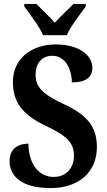

<svg xmlns="http://www.w3.org/2000/svg" viewBox="-20 -951 546 981"><path d="M200 -771H321C340 -816 391 -880 418 -918V-931H355C331 -905 287 -866 260 -835C234 -866 190 -905 166 -931H104V-918C131 -880 182 -816 200 -771ZM239 10C382 10 475 -71 475 -200C475 -300 429 -362 308 -418C189 -473 162 -511 162 -569C162 -631 196 -666 248 -666C314 -666 347 -596 347 -530C422 -530 452 -559 452 -605C452 -663 391 -724 264 -724C141 -724 46 -651 46 -533C46 -434 89 -368 210 -310C306 -264 358 -230 358 -157C358 -94 320 -47 254 -47C185 -47 127 -104 125 -217C74 -217 29 -192 29 -128C29 -61 77 10 239 10Z"/></svg>

Font: Noto Serif Myanmar Condensed
Style: Bold
Weight: 700
Width: 3
Designer: Ben Mitchell and the Monotype Design Team
Foundry: Monotype Imaging Inc.
Version: Version 2.106